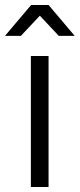

<svg xmlns="http://www.w3.org/2000/svg" viewBox="-25 -751 320 771"><path d="M99 0V-526H170V0ZM-5 -607 100 -731H170L275 -607H211L135 -688L59 -607Z"/></svg>

Font: Belfius21
Style: Regular
Weight: 400
Designer: Montserrat's base design by Julieta Ulanovsky, modified by Coast SPRL for Belfius Bank NV.
Foundry: Montserrat's base design by Julieta Ulanovsky, modified by Coast SPRL for Belfius Bank NV.
Version: Version 2.000;FEAKit 1.0